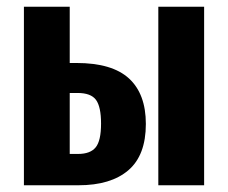

<svg xmlns="http://www.w3.org/2000/svg" viewBox="-20 -550 677 570"><path d="M413 -182Q413 -89 361 -44.5Q309 0 213 0H51V-530H187V-363H207Q313 -363 363 -317Q413 -271 413 -182ZM450 -530H586V0H450ZM280 -183Q280 -233 265 -253.5Q250 -274 210 -274H187V-93H212Q248 -93 264 -112.5Q280 -132 280 -183Z"/></svg>

Font: Fira Sans Extra Condensed SemiBold
Style: Regular
Weight: 600
Width: 1
Designer: Carrois Corporate & Edenspiekermann AG
Foundry: Carrois Corporate GbR & Edenspiekermann AG
Version: Version 4.203